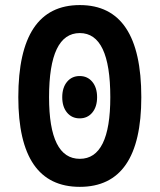

<svg xmlns="http://www.w3.org/2000/svg" viewBox="-20 -723 626 753"><path d="M293 9.8Q51.8 9.8 51.8 -341.8Q51.8 -703.1 293 -703.1Q534.2 -703.1 534.2 -341.8Q534.2 9.8 293 9.8ZM293 -100.1Q412.6 -100.1 412.6 -341.8Q412.6 -593.3 293 -593.3Q172.4 -593.3 172.4 -341.8Q172.4 -100.1 293 -100.1ZM292.5 -258.8Q261.7 -258.8 242.9 -281.5Q224.1 -304.2 224.1 -341.8Q224.1 -379.4 242.9 -402.1Q261.7 -424.8 292.5 -424.8Q323.2 -424.8 342 -402.1Q360.8 -379.4 360.8 -341.8Q360.8 -304.2 342 -281.5Q323.2 -258.8 292.5 -258.8Z"/></svg>

Font: CaskaydiaCove NF SemiBold
Style: Regular
Weight: 600
Designer: Aaron Bell
Foundry: Saja Typeworks
Version: Version 2111.001; VTT 6.35;Nerd Fonts 3.2.1